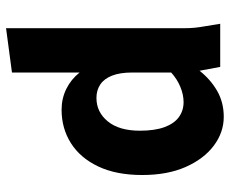

<svg xmlns="http://www.w3.org/2000/svg" viewBox="-84 -494 777 650"><g transform="rotate(90 305.0 -168.5)"><path d="M60 -525H206L219 -455Q248 -492 287 -514.5Q326 -537 375 -537Q428 -537 473 -503Q518 -469 545 -407.5Q572 -346 572 -261Q572 -173 543 -112Q514 -51 464 -19.5Q414 12 351 12Q313 12 280.5 -4Q248 -20 225 -49V180L75 200V-400Q75 -421 73.5 -437.5Q72 -454 68 -476ZM225 -227Q225 -186 235.5 -159Q246 -132 265.5 -119Q285 -106 311 -106Q359 -106 390.5 -144.5Q422 -183 422 -253Q422 -303 410 -336Q398 -369 376 -385Q354 -401 325 -401Q300 -401 273.5 -390Q247 -379 225 -359Z"/></g></svg>

Font: Radio Canada
Style: Regular
Weight: 400
Designer: Charles Daoud, Etienne Aubert Bonn, Alexandre Saumier Demers, Jacques Le Bailly
Foundry: Radio-Canada
Version: Version 2.104;gftools[0.9.28.dev5+ged2979d]